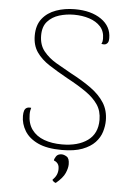

<svg xmlns="http://www.w3.org/2000/svg" viewBox="-59 -744 661 967"><g transform="rotate(5 271.5 -260.0)"><path d="M276 12Q201 12 155 -9.5Q109 -31 87.5 -66.5Q66 -102 66 -142Q66 -158 69.5 -168.5Q73 -179 81.5 -183.5Q90 -188 104 -186Q102 -179 100.5 -172Q99 -165 99 -153Q99 -106 121.5 -75.5Q144 -45 183.5 -30.5Q223 -16 274 -16Q355 -16 403.5 -51Q452 -86 452 -155Q452 -200 430.5 -232Q409 -264 369 -292Q329 -320 271 -351Q219 -380 178 -406.5Q137 -433 113.5 -467Q90 -501 90 -550Q90 -603 116 -636Q142 -669 185.5 -684.5Q229 -700 280 -700Q363 -700 414 -664.5Q465 -629 465 -570Q465 -558 462.5 -551Q460 -544 452 -539Q443 -534 428 -538Q432 -545 433 -551.5Q434 -558 434 -564Q434 -602 412.5 -625.5Q391 -649 355.5 -660.5Q320 -672 278 -672Q239 -672 203.5 -661Q168 -650 145 -624.5Q122 -599 122 -554Q122 -506 147.5 -474.5Q173 -443 211.5 -420.5Q250 -398 288 -377Q349 -345 392.5 -313.5Q436 -282 460 -244Q484 -206 484 -155Q484 -127 475 -97.5Q466 -68 443 -43.5Q420 -19 379.5 -3.5Q339 12 276 12ZM260 180Q253 178 248.5 174Q244 170 242 166Q256 152 262 138.5Q268 125 268 109Q268 96 264.5 88.5Q261 81 255 76Q249 71 241 68Q241 60 249.5 47Q258 34 278 34Q289 34 303 42.5Q317 51 317 81Q317 100 306 125.5Q295 151 260 180Z"/></g></svg>

Font: Arima Thin
Style: Regular
Weight: 100
Designer: Joana Correia and Natanael Gama
Foundry: NDISCOVER
Version: Version 1.101;gftools[0.9.23]